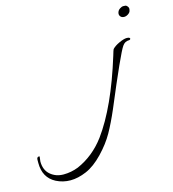

<svg xmlns="http://www.w3.org/2000/svg" viewBox="-534 -531 880 976"><g transform="rotate(-15 -94.0 -43.0)"><path d="M227 -427Q231 -421 231 -416Q231 -411 228.5 -403Q226 -395 215 -388Q204 -381 192.5 -382Q181 -383 175 -391.5Q169 -400 172.5 -411.5Q176 -423 186.5 -429.5Q197 -436 202.5 -436Q208 -436 214.5 -435.5Q221 -435 227 -427ZM-404 193 -407 218Q-407 263 -378.5 287.5Q-350 312 -309.5 312Q-269 312 -231 297Q-146 260 -86 180Q13 45 90 -205Q99 -236 101 -238Q114 -252 138 -263Q164 -275 178.5 -275Q193 -275 196 -269Q196 -261 187 -261Q166 -261 153 -242Q129 -208 18 57Q-10 122 -37 170Q-64 218 -109 265Q-154 312 -198.5 331Q-243 350 -283 350Q-323 350 -358 332Q-419 300 -419 223V206Q-419 191 -407 191Q-404 191 -404 193Z"/></g></svg>

Font: Italianno
Style: Regular
Weight: 400
Designer: Robert E. Leuschke
Foundry: Robert E. Leuschke
Version: Version 1.003